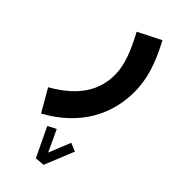

<svg xmlns="http://www.w3.org/2000/svg" viewBox="-278 -407 831 831"><g transform="rotate(45 137.0 8.5)"><path d="M23 230C176 146 243 17 243 -122C243 -195 223 -267 170 -366L65 -313C107 -235 131 -173 131 -115C131 -24 87 58 -36 128ZM144 383 188 379V378C200 348 235 263 243 243L205 227C200 238 180 289 164 328C149 295 127 247 118 229L80 249C96 282 130 354 144 383Z"/></g></svg>

Font: Noto Sans Arabic UI XCn SmBd
Style: Regular
Weight: 600
Width: 2
Designer: Monotype Design Team, Nadine Chahine and Nizar Qandah
Foundry: Monotype Imaging Inc.
Version: Version 2.010